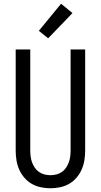

<svg xmlns="http://www.w3.org/2000/svg" viewBox="-20 -1000 540 1028"><path d="M250 8Q224 8 198 2.5Q172 -3 149.5 -16Q127 -29 110 -49Q93 -69 82.5 -93Q72 -117 68 -143Q64 -169 64 -195V-735H142V-195Q142 -179 144 -162.5Q146 -146 151.5 -131Q157 -116 166 -102.5Q175 -89 188.5 -79.5Q202 -70 218 -66Q234 -62 250 -62Q266 -62 282 -66Q298 -70 311.5 -79.5Q325 -89 334 -102.5Q343 -116 348.5 -131Q354 -146 356 -162.5Q358 -179 358 -195V-735H436V-195Q436 -169 432 -143Q428 -117 417.5 -93Q407 -69 390 -49Q373 -29 350.5 -16Q328 -3 302 2.5Q276 8 250 8ZM238 -795 188 -835 307 -980 368 -930Z"/></svg>

Font: Iosevka MaddieWtf
Style: Regular
Weight: 400
Monospace: yes
Designer: Belleve Invis
Foundry: Belleve Invis
Version: Version 31.3.0; ttfautohint (v1.8.3)